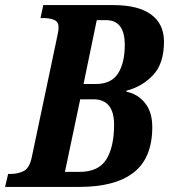

<svg xmlns="http://www.w3.org/2000/svg" viewBox="-40 -734 664 754"><path d="M-20 0 -8 -51H2Q30 -51 52.5 -62Q75 -73 84 -113L180 -568Q184 -590 187 -602Q190 -614 190 -627Q190 -648 173.5 -655.5Q157 -663 130 -663H119L130 -714H405Q503 -714 553.5 -677Q604 -640 604 -570Q604 -485 561.5 -439.5Q519 -394 457 -378L456 -374Q501 -365 529.5 -329.5Q558 -294 558 -235Q558 -114 485.5 -57Q413 0 272 0ZM335 -404Q397 -404 423.5 -445.5Q450 -487 450 -558Q450 -655 376 -655H340L288 -404ZM272 -59Q347 -59 377.5 -108Q408 -157 408 -244Q408 -344 327 -344H275L215 -59Z"/></svg>

Font: Noto Serif Condensed
Style: Bold Italic
Weight: 700
Width: 3
Italic angle: -12°
Designer: Monotype Design Team
Foundry: Monotype Imaging Inc.
Version: Version 2.014